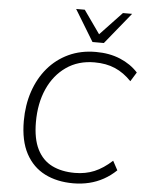

<svg xmlns="http://www.w3.org/2000/svg" viewBox="-62 -985 793 1042"><g transform="rotate(5 335.0 -464.0)"><path d="M376 8Q288 8 221.5 -25.5Q155 -59 117.5 -128.5Q80 -198 80 -306Q80 -393 105 -467Q130 -541 176.5 -596Q223 -651 289 -682Q355 -713 438 -713Q512 -713 570.5 -688.5Q629 -664 668 -621L637 -571Q596 -614 547.5 -635Q499 -656 435 -656Q346 -656 281 -610.5Q216 -565 181 -486.5Q146 -408 146 -306Q146 -215 174.5 -158Q203 -101 255.5 -75Q308 -49 380 -49Q438 -49 486 -69Q534 -89 582 -133L609 -83Q578 -53 541 -32.5Q504 -12 462.5 -2Q421 8 376 8ZM414 -765 310 -936H357L446 -810L565 -936H615L476 -765Z"/></g></svg>

Font: Nunito Sans 12pt ExtraLight 12pt Light
Style: Italic
Weight: 300
Italic angle: -9°
Version: Version 3.101;gftools[0.9.27]